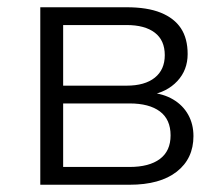

<svg xmlns="http://www.w3.org/2000/svg" viewBox="-20 -509 610 529"><path d="M91 0V-489H329Q386 -489 423 -474Q460 -459 478.5 -431Q497 -403 497 -360Q497 -316 468.5 -285.5Q440 -255 393 -247V-254Q430 -251 457 -235Q484 -219 498.5 -193Q513 -167 513 -134Q513 -72 467 -36Q421 0 337 0ZM154 -49H337Q391 -49 420.5 -71Q450 -93 450 -136Q450 -180 420.5 -202Q391 -224 337 -224H154ZM154 -273H329Q379 -273 406.5 -295Q434 -317 434 -357Q434 -398 406.5 -419Q379 -440 329 -440H154Z"/></svg>

Font: Nunito Sans 10pt Light
Style: Regular
Weight: 300
Designer: Vernon Adams
Foundry: Vernon Adams
Version: Version 3.101;gftools[0.9.27]